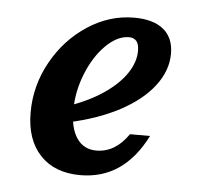

<svg xmlns="http://www.w3.org/2000/svg" viewBox="-40 -469 550 522"><g transform="rotate(5 235.0 -208.5)"><path d="M47.9 -147Q47.9 -220.3 83.9 -285.1Q119.8 -349.9 179.3 -388.9Q238.8 -428 306.3 -428Q358.6 -428 386.4 -405.1Q414.2 -382.1 414.2 -339.2Q414.2 -292.6 381.9 -250.7Q349.7 -208.8 290.4 -177.3Q231.2 -145.9 151.9 -129L152.7 -175Q208.2 -194.8 246.6 -221.9Q285.1 -248.9 304.6 -279.1Q324.2 -309.2 324.2 -338.8Q324.2 -357.2 317.1 -365.6Q309.9 -373.9 296.9 -373.9Q265.5 -373.9 234.1 -343.2Q202.8 -312.5 182.9 -263Q163 -213.6 163 -161.8Q163 -113.4 181.7 -86.3Q200.4 -59.1 234.7 -59.1Q260.5 -59.1 282.4 -72.2Q304.3 -85.3 322.1 -111.3H376.9Q346 -49.9 301.1 -19.3Q256.1 11.3 197.1 11.3Q127 11.3 87.5 -30.6Q47.9 -72.6 47.9 -147Z"/></g></svg>

Font: Playfair Micro SmCond SmLight
Style: Italic
Weight: 360
Width: 4
Italic angle: -15.6°
Designer: Claus Eggers Sørensen
Foundry: Claus Eggers Sørensen
Version: Version 2.203;Glyphs 3.3 (3326)